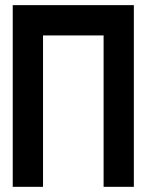

<svg xmlns="http://www.w3.org/2000/svg" viewBox="-20 -723 567 743"><path d="M498 0H380.9V-585.9H146.5V0H29.3V-703.1H498Z"/></svg>

Font: Gerhaus
Style: Regular
Weight: 400
Designer: GGBotNet
Foundry: GGBotNet
Version: 1.01